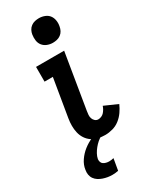

<svg xmlns="http://www.w3.org/2000/svg" viewBox="-246 -805 863 1083"><g transform="rotate(-30 186.0 -263.5)"><path d="M217 8Q194 8 171.5 3Q149 -2 131 -14.5Q113 -27 101 -45.5Q89 -64 84 -86Q79 -108 79 -131Q79 -154 83 -178L124 -424H70V-520H253L194 -162Q192 -150 191 -137.5Q190 -125 194 -114Q198 -103 206.5 -95.5Q215 -88 227 -88Q237 -88 247.5 -92.5Q258 -97 265 -105Q272 -113 277.5 -122.5Q283 -132 286 -142L372 -104Q362 -81 347 -59.5Q332 -38 311.5 -22Q291 -6 266 1Q241 8 217 8ZM140 223Q124 223 109 220.5Q94 218 79.5 213Q65 208 52.5 200Q40 192 31.5 180Q23 168 20.5 153Q18 138 21 122Q25 92 43.5 65Q62 38 87.5 18Q113 -2 142 -14.5Q171 -27 201 -33L196 0Q180 8 167 19.5Q154 31 143 44.5Q132 58 123.5 73.5Q115 89 112 105Q111 115 114 124Q117 133 124.5 138Q132 143 141.5 145.5Q151 148 161 148Q168 148 176 147Q184 146 191 144L178 219Q168 221 158.5 222Q149 223 140 223ZM221 -590Q202 -590 184.5 -597Q167 -604 156 -618Q145 -632 142.5 -651Q140 -670 143 -689Q145 -702 151.5 -714.5Q158 -727 169.5 -735.5Q181 -744 194.5 -747Q208 -750 221 -750Q240 -750 258 -743Q276 -736 286.5 -722Q297 -708 300 -689Q303 -670 299 -651Q297 -638 290.5 -625.5Q284 -613 272.5 -604.5Q261 -596 247.5 -593Q234 -590 221 -590Z"/></g></svg>

Font: Iosevka Custom
Style: Bold Italic
Weight: 700
Italic angle: -9°
Designer: Belleve Invis
Foundry: Belleve Invis
Version: Version 30.3.1; ttfautohint (v1.8.3)